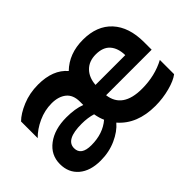

<svg xmlns="http://www.w3.org/2000/svg" viewBox="-92 -803 1076 1076"><g transform="rotate(-45 446.0 -265.0)"><path d="M233 -88Q325 -88 384 -139Q372 -165 366 -200Q327 -212 279 -212Q152 -212 152 -145Q152 -88 233 -88ZM360 -306Q360 -360 327.5 -386Q295 -412 241 -412Q186 -412 134.5 -388.5Q83 -365 48 -329V-461Q79 -492 136.5 -516Q194 -540 262 -540Q379 -540 437 -472Q507 -540 617 -540Q728 -540 789 -473.5Q850 -407 850 -288V-228H489Q504 -111 657 -111Q760 -111 842 -155V-42Q814 -20 758 -5Q702 10 642 10Q498 10 421 -79Q389 -41 332.5 -15.5Q276 10 209 10Q127 10 80 -30Q33 -70 33 -138Q33 -210 91.5 -254Q150 -298 244 -298Q312 -298 360 -280ZM610 -431Q556 -431 524 -398.5Q492 -366 488 -311H724Q723 -367 695 -399Q667 -431 610 -431Z"/></g></svg>

Font: Roundo SemiBold
Style: Regular
Weight: 600
Designer: Namrata Goyal (Gurmukhi), Shiva Nallaperumal (Latin)
Foundry: Indian Type Foundry
Version: Version 1.000;PS 1.0;hotconv 1.0.88;makeotf.lib2.5.647800